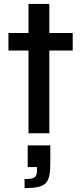

<svg xmlns="http://www.w3.org/2000/svg" viewBox="-20 -678 415 977"><path d="M125 -421V0H231V-421H350V-510H231V-658H125V-510H23V-421ZM105 233V279C220 279 236 254 236 145V62H121V172H168V189C168 226 155 233 105 233Z"/></svg>

Font: Saira UNSAM Medium
Style: Regular
Weight: 500
Designer: Hector Gatti with collaboration of the Omnibus-Type team
Foundry: Omnibus-Type
Version: Version 0.072;PS 000.072;hotconv 1.0.88;makeotf.lib2.5.64775